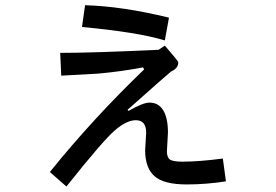

<svg xmlns="http://www.w3.org/2000/svg" viewBox="-20 -633 1040 724"><path d="M617.2 -566.4 601.6 -480.5Q500 -511.7 289.1 -531.2L300.8 -613.3Q441.4 -609.4 617.2 -566.4ZM832 50.8Q757.8 62.5 683.6 62.5Q597.7 62.5 562.5 31.2Q527.3 0 527.3 -66.4L531.2 -132.8Q531.2 -179.7 492.2 -179.7Q457 -179.7 412.1 -140.6Q367.2 -101.6 230.5 70.3L168 15.6Q332 -187.5 523.4 -371.1L519.5 -378.9Q437.5 -363.3 351.6 -355.5L210.9 -347.7L207 -433.6Q332 -433.6 578.1 -445.3L601.6 -460.9Q652.3 -402.3 652.3 -398.4Q652.3 -375 625 -363.3Q605.5 -347.7 460.9 -218.8L464.8 -214.8Q519.5 -246.1 543 -246.1Q578.1 -246.1 595.7 -216.8Q613.3 -187.5 613.3 -132.8L609.4 -62.5Q609.4 -39.1 621.1 -31.2Q632.8 -23.4 668 -23.4Q730.5 -23.4 820.3 -35.2Z"/></svg>

Font: WenQuanYi Micro Hei
Style: Regular
Weight: 400
Foundry: Ascender Corporation
Version: Version 0.2.0-beta